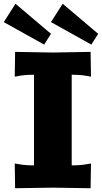

<svg xmlns="http://www.w3.org/2000/svg" viewBox="-60 -996 540 1017"><path d="M173.8 -759.8 -40 -878.9 22 -976.1 210 -816.9ZM423.8 -759.8 210 -878.9 272 -976.1 460 -816.9ZM419.9 -721.2 421.9 -589.8 397.9 -594.2Q366.7 -600.1 319.8 -600.1V-120.1Q366.7 -120.1 397.9 -126L421.9 -129.9L419.9 1L220.2 -2L20 1L18.1 -129.9L42 -126Q73.2 -120.1 120.1 -120.1V-600.1Q73.2 -600.1 42 -594.2L18.1 -589.8L20 -721.2L220.2 -717.8Z"/></svg>

Font: Zantroke
Style: Regular
Weight: 500
Foundry: gluk
Version: Version 0.36